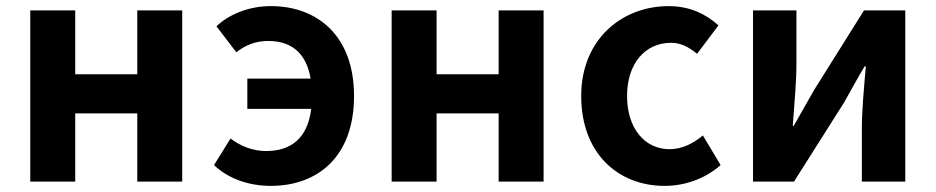

<svg xmlns="http://www.w3.org/2000/svg" viewBox="-20 -594 3060 628"><path d="M79 0H226V-223H429V0H576V-560H429V-351H226V-560H79Z M789 -238H998C986 -140 930 -100 850 -100C806 -100 765 -117 734 -141L680 -54C729 -7 799 14 865 14C1022 14 1138 -84 1138 -280C1138 -478 1017 -574 866 -574C792 -574 728 -546 688 -508L753 -423C782 -446 815 -460 857 -460C930 -460 981 -424 996 -337H789Z M1261 0H1408V-223H1611V0H1758V-560H1611V-351H1408V-560H1261Z M2154 14C2216 14 2284 -7 2337 -54L2279 -151C2248 -125 2211 -106 2170 -106C2089 -106 2031 -174 2031 -280C2031 -385 2089 -454 2175 -454C2206 -454 2232 -441 2260 -418L2330 -511C2289 -548 2236 -574 2167 -574C2015 -574 1881 -466 1881 -280C1881 -94 2000 14 2154 14Z M2443 0H2577L2741 -259C2759 -291 2788 -344 2808 -377H2812C2806 -307 2799 -233 2799 -176V0H2941V-560H2806L2643 -300C2625 -268 2595 -216 2576 -182H2573C2578 -252 2585 -327 2585 -383V-560H2443Z"/></svg>

Font: Noto Sans CJK SC
Style: Bold
Weight: 700
Designer: Ryoko NISHIZUKA 西塚涼子 (kana, bopomofo & ideographs); Paul D. Hunt (Latin, Greek & Cyrillic); Sandoll Communications 산돌커뮤니
Foundry: Adobe
Version: Version 2.004;hotconv 1.0.118;makeotfexe 2.5.65603